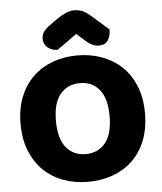

<svg xmlns="http://www.w3.org/2000/svg" viewBox="-58 -905 820 973"><g transform="rotate(-5 351.5 -418.0)"><path d="M35 -304Q35 -382 59.5 -442Q84 -502 126.5 -542.5Q169 -583 226.5 -604Q284 -625 351 -625Q418 -625 475.5 -604Q533 -583 576 -542.5Q619 -502 643.5 -442Q668 -382 668 -304Q668 -226 644 -165.5Q620 -105 577.5 -64.5Q535 -24 477 -3Q419 18 351 18Q283 18 225 -3.5Q167 -25 125 -66Q83 -107 59 -167Q35 -227 35 -304ZM215 -304Q215 -213 252 -168Q289 -123 351 -123Q414 -123 451 -168Q488 -213 488 -304Q488 -394 451.5 -439Q415 -484 352 -484Q290 -484 252.5 -439.5Q215 -395 215 -304ZM356 -734Q325 -711 301 -694.5Q277 -678 255 -662Q225 -662 204.5 -679.5Q184 -697 184 -723Q184 -743 193.5 -758Q203 -773 230 -792L266 -818Q291 -835 312.5 -844.5Q334 -854 354 -854Q381 -854 400 -845Q419 -836 445 -813L526 -742Q526 -708 511.5 -686.5Q497 -665 466 -665Q456 -665 447.5 -667Q439 -669 429 -674Q419 -679 407 -688.5Q395 -698 379 -713Z"/></g></svg>

Font: Baloo Tammudu
Style: Regular
Weight: 400
Designer: Omkar Shende and Ek Type
Foundry: Ek Type
Version: Version 1.007;PS 1.000;hotconv 1.0.88;makeotf.lib2.5.647800